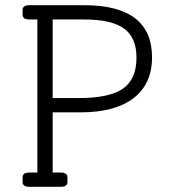

<svg xmlns="http://www.w3.org/2000/svg" viewBox="-20 -720 669 740"><path d="M304 -700Q566 -700 566 -499Q566 -397 495 -342Q424 -287 291 -287H183V-55H214Q240 -55 240 -36V-19Q240 0 214 0H93Q67 0 67 -19V-36Q67 -55 93 -55H124V-645H93Q67 -645 67 -664V-681Q67 -700 93 -700ZM282 -342Q402 -342 454 -378.5Q506 -415 506 -498Q506 -575 458 -610Q410 -645 303 -645H183V-342Z"/></svg>

Font: Solway Light
Style: Regular
Weight: 300
Designer: Mariya V. Pigoulevskaya
Foundry: The Northern Block Ltd.
Version: Version 1.000;hotconv 1.0.109;makeotfexe 2.5.65596